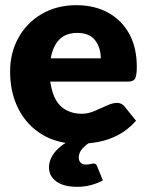

<svg xmlns="http://www.w3.org/2000/svg" viewBox="-20 -547 567 741"><path d="M282 8Q202 8 143 -27.5Q84 -63 51.5 -126Q19 -189 19 -271Q19 -343 51 -401Q83 -459 141 -493Q199 -527 275 -527Q345 -527 397.5 -498Q450 -469 479 -416Q508 -363 508 -289Q508 -258 502 -245Q496 -232 473 -232H174Q174 -229 174.5 -226.5Q175 -224 176 -221Q186 -162 217 -135Q248 -108 296 -108Q320 -108 344.5 -118.5Q369 -129 392 -139.5Q415 -150 432 -150Q448 -150 460 -137L505 -81Q474 -46 437 -26.5Q400 -7 360.5 0.5Q321 8 282 8ZM176 -322H369Q369 -362 347.5 -391Q326 -420 278 -420Q234 -420 209 -394.5Q184 -369 176 -322ZM340 84Q351 84 354 93L377 149Q360 159 334 166.5Q308 174 278 174Q225 174 197 153Q169 132 169 99Q169 81 177.5 62.5Q186 44 204.5 26.5Q223 9 251 -6L331 0Q312 11 298 26.5Q284 42 284 61Q284 73 291 80.5Q298 88 311 88Q319 88 324.5 87Q330 86 334 85Q338 84 340 84Z"/></svg>

Font: Aleo Black
Style: Regular
Weight: 900
Designer: Alessio Laiso
Foundry: Alessio Laiso
Version: Version 2.001;gftools[0.9.29]